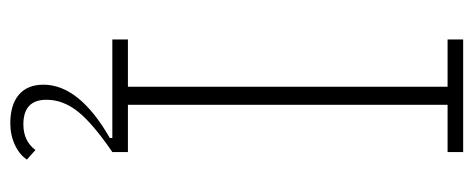

<svg xmlns="http://www.w3.org/2000/svg" viewBox="-300 -438 941 382"><g transform="rotate(90 171.0 -247.5)"><path d="M59 -31H153V-667H59V-698H283V-667H189V-31H283V0Q226 39 202.5 68.5Q179 98 179 131Q179 177 228 177Q261 177 279 153L298 170Q288 185 268.5 194Q249 203 226 203Q189 203 169 186Q149 169 149 137Q149 66 255 5V0H59Z"/></g></svg>

Font: IBM Plex Sans Condensed ExtraLight
Style: Regular
Weight: 200
Width: 3
Designer: Mike Abbink, Paul van der Laan, Pieter van Rosmalen
Foundry: Bold Monday
Version: Version 1.3